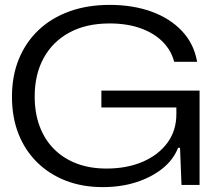

<svg xmlns="http://www.w3.org/2000/svg" viewBox="-20 -757 882 786"><path d="M401 9Q317 9 249 -17.5Q181 -44 131.5 -93Q82 -142 55.5 -209.5Q29 -277 29 -361Q29 -447 57.5 -516Q86 -585 138.5 -634.5Q191 -684 264.5 -710.5Q338 -737 429 -737Q524 -737 600 -709.5Q676 -682 725 -630Q774 -578 787 -504H693Q681 -551 645.5 -586.5Q610 -622 555 -641.5Q500 -661 429 -661Q332 -661 263.5 -623.5Q195 -586 158.5 -519Q122 -452 122 -362Q122 -294 142.5 -239.5Q163 -185 201.5 -146.5Q240 -108 294 -87.5Q348 -67 416 -67Q499 -67 563.5 -94.5Q628 -122 665 -172Q702 -222 702 -290V-339L723 -317H395V-386H797V0H723L717 -152H709Q690 -103 645 -67Q600 -31 537.5 -11Q475 9 401 9Z"/></svg>

Font: Mona Sans Expanded
Style: Regular
Weight: 400
Width: 7
Designer: Deni Anggara
Foundry: GitHub
Version: Version 2.000